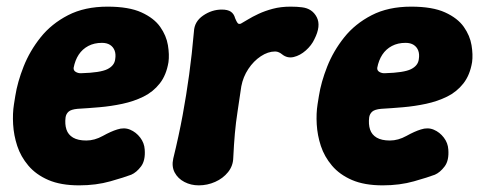

<svg xmlns="http://www.w3.org/2000/svg" viewBox="-20 -539 1451 578"><path d="M218.2 19Q163 19 125.7 2.9Q88.4 -13.2 65.4 -40.4Q42.4 -67.6 31.9 -99.7Q21.4 -131.8 19.5 -164.7Q17.6 -197.6 22 -225L26 -250Q32.6 -292 51.1 -338.8Q69.6 -385.6 102.2 -426.5Q134.8 -467.4 184.8 -493.2Q234.8 -519 303.8 -519Q367.8 -519 405.8 -501.7Q443.8 -484.4 462.3 -458Q480.8 -431.6 485.5 -403Q490.2 -374.4 487.2 -352Q480.8 -313 460.9 -287.7Q441 -262.4 411.9 -248.1Q382.8 -233.8 348.6 -226.5Q314.4 -219.2 279.6 -216.2Q244.8 -213.2 213.4 -211.4Q194 -209.6 186.5 -202.9Q179 -196.2 177.4 -185.8Q174.8 -165 180 -149.2Q185.2 -133.4 200 -124.7Q214.8 -116 239.8 -116Q264.6 -116 289.5 -129.8Q314.4 -143.6 332.8 -149.2Q353.8 -156.2 371.8 -148.6Q389.8 -141 402.1 -124.8Q414.4 -108.6 415.6 -89.2Q418.2 -56 404.5 -37.9Q390.8 -19.8 375 -13Q355.2 -5.4 312.3 6.8Q269.4 19 218.2 19ZM224.8 -318.6Q282 -320.2 303.3 -330.8Q324.6 -341.4 326.8 -360.8Q329.2 -375.8 325.1 -386.7Q321 -397.6 311.4 -403.8Q301.8 -410 286.8 -410Q263.6 -410 245.8 -400.6Q228 -391.2 217 -374.5Q206 -357.8 201.6 -334.6Q201 -326.4 208.6 -322.2Q216.2 -318 224.8 -318.6Z M578.2 19Q554.8 19 535.2 8.8Q515.6 -1.4 505.9 -19.6Q496.2 -37.8 501.6 -61.8Q518.6 -131.2 529.8 -192Q541 -252.8 549.4 -314.1Q557.8 -375.4 563.8 -443.8Q565 -474 591.4 -492.1Q617.8 -510.2 647.6 -510.2Q665.6 -510.2 675 -503.7Q684.4 -497.2 687.8 -484.2Q691.8 -474.2 695.2 -469.8Q698.6 -465.4 705 -467.8Q712.8 -472 726.1 -480.2Q739.4 -488.4 758.4 -497.3Q777.4 -506.2 801.4 -512.6Q825.4 -519 854.8 -519Q864.6 -519 873.5 -518.5Q882.4 -518 889.4 -517Q920.2 -513.2 933.6 -487.2Q947 -461.2 926.4 -420.8Q917.8 -402.4 900.7 -387.2Q883.6 -372 864.3 -367.4Q845 -362.8 829.2 -375.4Q825.6 -378.6 820 -381.3Q814.4 -384 808.2 -384Q786.8 -384 765.1 -369.6Q743.4 -355.2 727.6 -331.4Q711.8 -307.6 706.4 -279Q700.4 -237 695.2 -203.6Q690 -170.2 687.1 -137.6Q684.2 -105 682.2 -63.6Q681.6 -39.6 666.5 -20.8Q651.4 -2 627.8 8.5Q604.2 19 578.2 19Z M1132.2 19Q1077 19 1039.7 2.9Q1002.4 -13.2 979.4 -40.4Q956.4 -67.6 945.9 -99.7Q935.4 -131.8 933.5 -164.7Q931.6 -197.6 936 -225L940 -250Q946.6 -292 965.1 -338.8Q983.6 -385.6 1016.2 -426.5Q1048.8 -467.4 1098.8 -493.2Q1148.8 -519 1217.8 -519Q1281.8 -519 1319.8 -501.7Q1357.8 -484.4 1376.3 -458Q1394.8 -431.6 1399.5 -403Q1404.2 -374.4 1401.2 -352Q1394.8 -313 1374.9 -287.7Q1355 -262.4 1325.9 -248.1Q1296.8 -233.8 1262.6 -226.5Q1228.4 -219.2 1193.6 -216.2Q1158.8 -213.2 1127.4 -211.4Q1108 -209.6 1100.5 -202.9Q1093 -196.2 1091.4 -185.8Q1088.8 -165 1094 -149.2Q1099.2 -133.4 1114 -124.7Q1128.8 -116 1153.8 -116Q1178.6 -116 1203.5 -129.8Q1228.4 -143.6 1246.8 -149.2Q1267.8 -156.2 1285.8 -148.6Q1303.8 -141 1316.1 -124.8Q1328.4 -108.6 1329.6 -89.2Q1332.2 -56 1318.5 -37.9Q1304.8 -19.8 1289 -13Q1269.2 -5.4 1226.3 6.8Q1183.4 19 1132.2 19ZM1138.8 -318.6Q1196 -320.2 1217.3 -330.8Q1238.6 -341.4 1240.8 -360.8Q1243.2 -375.8 1239.1 -386.7Q1235 -397.6 1225.4 -403.8Q1215.8 -410 1200.8 -410Q1177.6 -410 1159.8 -400.6Q1142 -391.2 1131 -374.5Q1120 -357.8 1115.6 -334.6Q1115 -326.4 1122.6 -322.2Q1130.2 -318 1138.8 -318.6Z"/></svg>

Font: Winky Sans
Style: Italic
Weight: 400
Italic angle: -8.97852°
Designer: Simon Atzbach
Foundry: typofactur
Version: Version 1.205